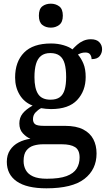

<svg xmlns="http://www.w3.org/2000/svg" viewBox="-20 -783 584 1042"><path d="M232 239Q125 239 71 201.5Q17 164 17 95Q17 58 34.5 31.5Q52 5 81 -10Q110 -25 145 -30Q123 -39 104 -59.5Q85 -80 85 -113Q85 -144 102.5 -166.5Q120 -189 157 -210Q112 -227 87 -268Q62 -309 62 -362Q62 -448 110.5 -497.5Q159 -547 257 -547Q294 -547 325.5 -537.5Q357 -528 373 -515Q384 -527 398.5 -540Q413 -553 432 -561.5Q451 -570 473 -570Q504 -570 519 -554Q534 -538 534 -516Q534 -495 521 -478.5Q508 -462 477 -462Q477 -476 469.5 -487Q462 -498 444 -498Q431 -498 421.5 -495Q412 -492 403 -487Q421 -466 433 -437Q445 -408 445 -365Q445 -290 399 -240.5Q353 -191 257 -191Q245 -191 229 -192.5Q213 -194 203 -196Q186 -187 172.5 -172.5Q159 -158 159 -136Q159 -118 170.5 -109Q182 -100 218 -100H332Q394 -100 431.5 -80.5Q469 -61 486.5 -27.5Q504 6 504 50Q504 137 438 188Q372 239 232 239ZM234 187Q303 187 341.5 172.5Q380 158 396 132Q412 106 412 72Q412 31 387.5 15.5Q363 0 316 0H213Q187 0 163 7Q139 14 123.5 33.5Q108 53 108 91Q108 118 120 140Q132 162 159.5 174.5Q187 187 234 187ZM254 -242Q286 -242 304.5 -255.5Q323 -269 331 -296.5Q339 -324 339 -365Q339 -408 331 -437Q323 -466 304 -480.5Q285 -495 253 -495Q222 -495 203 -480Q184 -465 175.5 -436Q167 -407 167 -364Q167 -303 187 -272.5Q207 -242 254 -242ZM256 -633Q228 -633 209.5 -648Q191 -663 191 -698Q191 -734 209.5 -748.5Q228 -763 256 -763Q282 -763 301.5 -748.5Q321 -734 321 -698Q321 -663 301.5 -648Q282 -633 256 -633Z"/></svg>

Font: Noto Serif Hebrew Medium
Style: Regular
Weight: 500
Version: Version 2.003